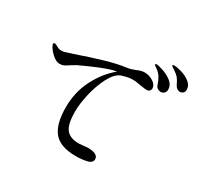

<svg xmlns="http://www.w3.org/2000/svg" viewBox="-178 -1094 1357 1310"><g transform="rotate(30 500.0 -439.0)"><path d="M788 -665Q788 -652 779.5 -644Q771 -636 759 -636Q744 -636 708 -642Q666 -650 644 -650Q618 -650 593.5 -644Q569 -638 555 -633Q512 -614 479 -549.5Q446 -485 427.5 -405.5Q409 -326 409 -265Q409 -166 439.5 -127Q470 -88 539 -88L566 -90Q596 -94 613 -94Q649 -94 670 -83Q691 -72 691 -51Q691 -21 650.5 -12Q610 -3 566 -3Q442 -3 391 -64.5Q340 -126 340 -259Q340 -379 391.5 -479.5Q443 -580 521 -643Q518 -643 508 -641Q473 -635 402.5 -606.5Q332 -578 261 -544Q249 -537 240 -531.5Q231 -526 224 -522Q203 -507 188 -500Q173 -493 155 -493Q126 -493 95 -521.5Q64 -550 52 -576Q48 -583 48 -589Q48 -598 57 -598Q63 -598 70 -594Q84 -586 95.5 -581.5Q107 -577 122 -577Q128 -577 140 -579Q147 -581 206 -600Q309 -636 402 -663.5Q495 -691 572 -701Q595 -704 629 -718Q648 -726 661 -729.5Q674 -733 689 -733Q725 -733 756.5 -712.5Q788 -692 788 -665ZM920 -767Q907 -796 893.5 -813Q880 -830 853 -848Q847 -852 837 -858Q827 -864 827 -869Q827 -875 840 -875Q861 -875 898.5 -864Q936 -853 965.5 -830Q995 -807 995 -774Q995 -755 984 -746.5Q973 -738 959 -738Q949 -738 938 -745.5Q927 -753 920 -767ZM806 -703Q796 -734 782 -756.5Q768 -779 743 -797Q740 -799 731 -805Q722 -811 722 -816Q722 -822 731 -822Q744 -822 782.5 -809.5Q821 -797 853 -772.5Q885 -748 885 -711Q885 -692 873.5 -682Q862 -672 847 -672Q835 -672 823 -679.5Q811 -687 806 -703Z"/></g></svg>

Font: Shippori Mincho Medium
Style: Regular
Weight: 500
Designer: FONTDASU
Foundry: FONTDASU / Google Inc. / but / Adobe
Version: Version 3.110; ttfautohint (v1.8.3)